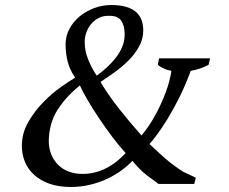

<svg xmlns="http://www.w3.org/2000/svg" viewBox="-20 -732 912 764"><path d="M480 -123Q455 -150 427.5 -186.5Q400 -223 374.5 -261Q349 -299 328.5 -334Q308 -369 298 -392Q245 -350 210 -296.5Q175 -243 174 -170Q175 -113 211 -76.5Q247 -40 310 -40Q355 -40 398 -60.5Q441 -81 480 -123ZM317 -564Q317 -530 331 -495Q345 -460 365 -431Q386 -446 405.5 -464Q425 -482 441 -502.5Q457 -523 466.5 -546Q476 -569 476 -595Q476 -630 462 -650Q448 -670 414 -669Q392 -670 374 -661Q356 -652 343.5 -637.5Q331 -623 324 -604Q317 -585 317 -564ZM611 0Q592 -14 564.5 -34.5Q537 -55 507 -92Q489 -73 464 -54.5Q439 -36 407.5 -21Q376 -6 339 3Q302 12 262 12Q213 12 176.5 -1Q140 -14 115.5 -36.5Q91 -59 79 -88.5Q67 -118 67 -151Q67 -202 92 -245.5Q117 -289 151.5 -324.5Q186 -360 221.5 -385Q257 -410 279 -423Q257 -455 249 -488Q241 -521 241 -556Q241 -588 256 -616.5Q271 -645 296 -666Q321 -687 354 -699.5Q387 -712 423 -712Q550 -712 550 -611Q550 -577 533.5 -547Q517 -517 491.5 -491.5Q466 -466 436 -444.5Q406 -423 380 -406Q410 -355 452.5 -301Q495 -247 543 -193Q553 -204 571 -230Q589 -256 607 -291Q625 -326 640.5 -367.5Q656 -409 662 -450Q630 -456 608 -474L613 -500H816L810 -474Q778 -457 739 -450Q717 -391 693 -343Q669 -295 646.5 -258.5Q624 -222 605 -196.5Q586 -171 575 -159Q607 -128 637.5 -101.5Q668 -75 708 -49L759 -25L753 0Z"/></svg>

Font: PTSerifItalic
Style: Italic
Weight: 400
Italic angle: -12°
Designer: A.Korolkova, O.Umpeleva, V.Yefimov
Foundry: ParaType Ltd
Version: Version 1.000W OFL